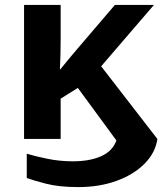

<svg xmlns="http://www.w3.org/2000/svg" viewBox="-20 -566 661 782"><path d="M299 196Q220 196 166.5 182Q113 168 89 159V60Q121 70 172 80.5Q223 91 276 91Q346 91 392.5 70Q439 49 454 6L297 -208L227 -164V0H78V-546H227V-403Q227 -343 224 -284H226Q243 -305 260 -325.5Q277 -346 295 -367L448 -546H607L392 -296L621 0Q613 56 569 100.5Q525 145 455 170.5Q385 196 299 196Z"/></svg>

Font: RS Noto Sans
Style: Bold
Weight: 700
Designer: Monotype Design Team
Foundry: Monotype Imaging Inc.
Version: Version 3.10